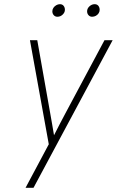

<svg xmlns="http://www.w3.org/2000/svg" viewBox="-20 -703 558 917"><path d="M102 194 213 -14 123 -511H158L220 -161Q224.5 -135.5 229 -109.8Q233.5 -84 238 -57Q251.5 -84 265 -109.8Q278.5 -135.5 292 -161L479 -511H518L140 194ZM420 -623Q409.5 -623 402.8 -630.5Q396 -638 396 -649Q396 -662.5 407.2 -672.8Q418.5 -683 432 -683Q443.5 -683 449.8 -675.2Q456 -667.5 456 -656Q456 -647 451 -639.5Q446 -632 437.8 -627.5Q429.5 -623 420 -623ZM254 -623Q243.5 -623 236.8 -630.5Q230 -638 230 -649Q230 -658 235.2 -665.8Q240.5 -673.5 248.8 -678.2Q257 -683 266 -683Q277.5 -683 283.8 -675.2Q290 -667.5 290 -656Q290 -643.5 279.2 -633.2Q268.5 -623 254 -623Z"/></svg>

Font: Overpass Thin
Style: Italic
Weight: 250
Italic angle: -10°
Designer: Delve Withrington, Dave Bailey, Thomas Jockin
Foundry: Delve Fonts LLC
Version: Version 4.000